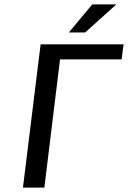

<svg xmlns="http://www.w3.org/2000/svg" viewBox="-20 -850 580 870"><path d="M531 -581 540 -649H164L84 0H181L252 -581ZM507 -830H398L292 -703H366Z"/></svg>

Font: Gamestation Text
Style: Italic
Weight: 400
Designer: Jonas Hecksher
Foundry: Jonas Hecksher, Playtypeª, e-types AS
Version: Version 1.003